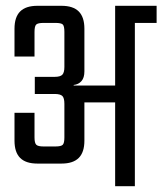

<svg xmlns="http://www.w3.org/2000/svg" viewBox="-20 -642 560 662"><path d="M377 -622H445V0H377ZM189 -347H424V-289H230ZM399 -622H520V-563H399ZM192 -622Q232 -622 251.5 -602.5Q271 -583 271 -543V-396Q271 -374 261 -362.5Q251 -351 234 -349V-347Q251 -346 261 -334.5Q271 -323 271 -301V-157Q271 -117 251.5 -97.5Q232 -78 192 -78H109Q69 -78 49.5 -97.5Q30 -117 30 -157V-253H99V-168Q99 -149 105 -143Q111 -137 130 -137H171Q191 -137 196.5 -143Q202 -149 202 -168V-284Q202 -304 195 -311Q188 -318 168 -318H100V-377H168Q188 -377 195 -384.5Q202 -392 202 -411V-532Q202 -552 196.5 -557.5Q191 -563 171 -563H130Q111 -563 105 -557.5Q99 -552 99 -532V-447H30V-543Q30 -583 49.5 -602.5Q69 -622 109 -622Z"/></svg>

Font: Teko Light Light
Style: Regular
Weight: 300
Version: Version 2.000;gftools[0.9.28.dev9+g7d2139d.d20230707]